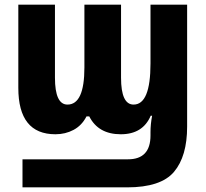

<svg xmlns="http://www.w3.org/2000/svg" viewBox="-20 -569 888 828"><path d="M77 239H528Q674 239 730.5 172Q787 105 787 -23V-549H629V-295Q629 -118 556 -118Q502 -118 502 -234V-549H344V-278Q344 -118 271 -118Q217 -118 217 -234V-549H59V-190Q59 10 219 10Q262 10 297.5 -9Q333 -28 353 -67H365Q404 10 501 10Q596 10 630 -70H636Q629 -33 629 1V15Q629 118 532 118H77Z"/></svg>

Font: Noto Sans Display SemiCondensed Extra
Style: Regular
Weight: 800
Width: 4
Designer: Monotype Design Team
Foundry: Monotype Imaging Inc.
Version: Version 1.900